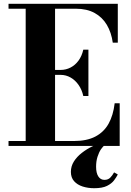

<svg xmlns="http://www.w3.org/2000/svg" viewBox="-20 -770 690 1013"><path d="M25 0V-26H115.5V-724H25V-750H601.5V-545H575Q567.5 -598.5 543.8 -638.8Q520 -679 479.2 -701.5Q438.5 -724 380 -724H270.5V-26H370Q438 -26 483 -49.5Q528 -73 552.8 -117.2Q577.5 -161.5 585 -225H611.5V0ZM419.5 -263.5Q412 -297 394.5 -322Q377 -347 352.5 -361Q328 -375 299.5 -375H252V-401H299.5Q328 -401 352.5 -413.8Q377 -426.5 394.5 -450.5Q412 -474.5 419.5 -508H446.5V-263.5ZM477 223Q444 223 416 214Q388 205 371 186Q354 167 354 137Q354 107 369.8 82Q385.5 57 411.5 36.8Q437.5 16.5 467.8 2Q498 -12.5 526.5 -21L534 -4.5Q523.5 1.5 512.8 17.5Q502 33.5 494.5 57Q487 80.5 487 109.5Q487 143 498.8 161Q510.5 179 531 179Q550 179 561.5 167.5Q573 156 582 139.5L601.5 150.5Q594.5 164.5 581.8 181.5Q569 198.5 544.5 210.8Q520 223 477 223Z"/></svg>

Font: Bodoni Moda 9pt
Style: Bold
Weight: 700
Designer: Owen Earl
Foundry: indestructible type
Version: Version 2.005